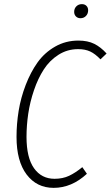

<svg xmlns="http://www.w3.org/2000/svg" viewBox="-20 -888 530 919"><path d="M365.2 -800.8Q352.1 -800.8 343.5 -809.3Q335 -817.9 335 -831.1Q335 -847.2 345.5 -857.7Q356 -868.2 372.1 -868.2Q385.7 -868.2 393.8 -859.9Q401.9 -851.6 401.9 -838.9Q401.9 -822.3 391.4 -811.5Q380.9 -800.8 365.2 -800.8ZM355 -693.8Q399.9 -693.8 431.2 -678.2Q462.4 -662.6 490.2 -631.8L460.9 -604Q435.5 -630.4 411.6 -641.6Q387.7 -652.8 354 -652.8Q302.2 -652.8 259.8 -625.7Q217.3 -598.6 189.5 -555.4Q161.6 -512.2 142.6 -456.1Q123.5 -399.9 115.2 -343.8Q106.9 -287.6 106.9 -232.9Q106.9 -133.3 142.8 -82.8Q178.7 -32.2 241.2 -32.2Q280.3 -32.2 310.8 -46.6Q341.3 -61 374 -87.9L396 -56.2Q323.2 11.2 236.8 11.2Q155.8 11.2 107.4 -52.7Q59.1 -116.7 59.1 -232.9Q59.1 -294.9 69.3 -357.7Q79.6 -420.4 103 -481.4Q126.5 -542.5 159.9 -589.4Q193.4 -636.2 243.9 -665Q294.4 -693.8 355 -693.8Z"/></svg>

Font: Fira Sans Compressed ExtraLight
Style: Italic
Weight: 250
Width: 3
Italic angle: -8°
Designer: Carrois Corporate & Edenspiekermann AG
Foundry: Carrois Corporate GbR & Edenspiekermann AG
Version: Version 4.203;PS 004.203;hotconv 1.0.88;makeotf.lib2.5.64775